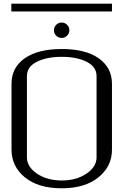

<svg xmlns="http://www.w3.org/2000/svg" viewBox="-20 -1014 706 1034"><path d="M583 -994.1V-952.1H41V-994.1ZM312.5 -892.6Q329.1 -892.6 341.3 -880.4Q353.5 -868.2 353.5 -850.6Q353.5 -834 341.3 -821.8Q329.1 -809.6 312.5 -809.6Q294.9 -809.6 282.7 -821.8Q270.5 -834 270.5 -850.6Q270.5 -868.2 282.7 -880.4Q294.9 -892.6 312.5 -892.6ZM500 -167V-604.5Q500 -654.3 446.8 -681.2Q393.6 -708 312.5 -708Q231.4 -708 178.2 -681.2Q125 -654.3 125 -604.5V-167Q125 -115.2 179.7 -78.6Q234.4 -42 312.5 -42Q390.6 -42 445.3 -78.6Q500 -115.2 500 -167ZM583 -208Q583 -118.2 510.3 -59.1Q437.5 0 312.5 0Q185.5 0 113.8 -59.1Q42 -118.2 42 -208V-562.5Q42 -650.4 113.3 -700.2Q184.6 -750 312.5 -750Q441.4 -750 512.2 -699.7Q583 -649.4 583 -562.5Z"/></svg>

Font: okolaks
Style: Regular
Weight: 500
Version: Version 000.6.0